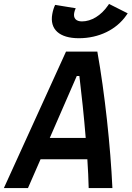

<svg xmlns="http://www.w3.org/2000/svg" viewBox="-48 -956 669 976"><path d="M-28.3 0H94.2L158.2 -146.5H396C399.4 -94.7 401.9 -45.4 402.8 0H523.4C513.7 -210.9 484.9 -481 446.8 -693.8H287.6ZM353 -761.7C454.6 -761.7 543.9 -805.2 594.7 -878.9L601.1 -888.2L506.3 -936L501 -928.2C465.8 -877 416.5 -847.2 368.7 -847.2C338.9 -847.2 324.2 -862.8 329.1 -890.1C330.1 -896.5 333 -905.8 336.9 -914.1L232.4 -931.2C226.1 -918.9 220.7 -901.4 217.8 -884.8C203.6 -807.1 253.9 -761.7 353 -761.7ZM205.1 -254.9 342.3 -569.8H355.5C366.7 -476.6 378.9 -364.7 387.7 -254.9Z"/></svg>

Font: Cascadia Code SemiBold
Style: Italic
Weight: 600
Italic angle: -10°
Monospace: yes
Designer: Aaron Bell
Foundry: Saja Typeworks
Version: Version 2404.023